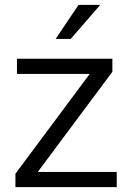

<svg xmlns="http://www.w3.org/2000/svg" viewBox="-20 -770 532 790"><path d="M135.3 -62.5 442.4 -474.6V-528.3H49.8V-465.8H349.1L43.5 -55.2V0H460.4V-62.5ZM271 -609.9 392.6 -750H303.2L209 -609.9Z"/></svg>

Font: Vazirmatn Light
Style: Regular
Weight: 300
Designer: Saber Rastikerdar
Foundry: Saber Rastikerdar
Version: Version 33.003